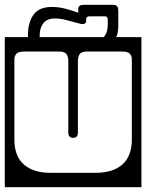

<svg xmlns="http://www.w3.org/2000/svg" viewBox="-40 -761 610 801"><path d="M453.5 -654Q453.5 -641 451.8 -628.8Q450 -616.5 445 -606H550V20H-20V-606H76.5V-613Q76.5 -666.5 99.5 -699.2Q122.5 -732 176.5 -732Q205 -732 233.5 -724.5Q262 -717 286.5 -708V-725Q286.5 -741 310.5 -741H429.5Q442.5 -741 448 -735.5Q453.5 -730 453.5 -714ZM125.5 -613V-606H392.5Q409.5 -624.5 409.5 -658V-680Q409.5 -693 396.5 -693H334.5Q319.5 -693 319.5 -680V-673Q319.5 -665 311.8 -661.8Q304 -658.5 290.5 -663Q264.5 -670.5 237.5 -677.2Q210.5 -684 189.5 -684Q156.5 -684 141 -664.2Q125.5 -644.5 125.5 -613ZM61 -546Q37 -546 28.5 -536.8Q20 -527.5 20 -513V-179Q20 -109.5 59.5 -74.8Q99 -40 171 -40H359Q431 -40 470.5 -74.8Q510 -109.5 510 -179V-513Q510 -527.5 501.5 -536.8Q493 -546 469 -546H322Q302.5 -546 293.8 -536.8Q285 -527.5 285 -505V-208Q285 -186 265 -186Q245 -186 245 -208V-505Q245 -527.5 236 -536.8Q227 -546 208 -546Z"/></svg>

Font: Honk Rounded
Style: Regular
Weight: 400
Designer: Noopur Datye & Yesha Goshar
Foundry: Ek Type
Version: Version 1.000